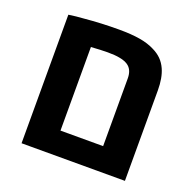

<svg xmlns="http://www.w3.org/2000/svg" viewBox="-115 -760 888 878"><g transform="rotate(20 328.5 -320.5)"><path d="M150.9 -633.3Q233.9 -641.1 319.3 -641.1Q379.9 -641.1 421.6 -634Q463.4 -627 494.6 -610.8Q518.6 -599.1 535.4 -582.3Q552.2 -565.4 563 -541.5Q581.1 -501 581.1 -440.4V0H78.1V-625.5Q113.3 -630.9 150.9 -633.3ZM433.1 -115.2V-444.3Q433.1 -482.4 412.1 -501Q396 -515.6 364.7 -521Q342.8 -525.4 306.6 -525.4Q280.3 -525.4 225.6 -522V-115.2Z"/></g></svg>

Font: Viking Open Sans
Style: Bold
Weight: 700
Foundry: Ascender Corporation
Version: Version 2.001